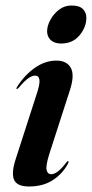

<svg xmlns="http://www.w3.org/2000/svg" viewBox="-20 -668 334 697"><path d="M202 -510Q177.5 -510 164.2 -522.5Q151 -535 151 -554.5Q151 -574 162.8 -595.8Q174.5 -617.5 194.2 -632.8Q214 -648 239.5 -648Q268.5 -648 281 -635.2Q293.5 -622.5 293.5 -603.5Q293.5 -569.5 268.8 -539.8Q244 -510 202 -510ZM159 -109Q145.5 -65.5 149.2 -50.5Q153 -35.5 165.5 -35.5Q176 -35.5 188.8 -44.5Q201.5 -53.5 220 -77Q225 -84 227 -83.5Q231 -82.5 226 -72.5Q206 -36 170.8 -13.5Q135.5 9 85.5 9Q42 9 31.2 -15Q20.5 -39 36.5 -89L111.5 -321.5Q125.5 -362.5 123.2 -378Q121 -393.5 107.5 -393.5Q97 -393.5 83.5 -384.5Q70 -375.5 48 -349.5Q43 -344.5 40.5 -345Q38 -345.5 41.5 -352Q69.5 -396 106.8 -422Q144 -448 184.5 -448Q222 -448 236.8 -422.2Q251.5 -396.5 234.5 -343Z"/></svg>

Font: Fraunces 144pt SemiBold
Style: Italic
Weight: 600
Italic angle: -16°
Version: Version 1.000;[0bf87f6ff]